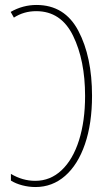

<svg xmlns="http://www.w3.org/2000/svg" viewBox="-20 -744 443 774"><path d="M24 -16V-43Q71 -15 122 -15Q183 -15 228.5 -58Q274 -101 298.5 -178.5Q323 -256 323 -357Q323 -501 274.5 -600Q226 -699 126 -699Q76 -699 36 -673L23 -696Q72 -724 127 -724Q241 -724 296 -619.5Q351 -515 351 -358Q351 -246 322.5 -163Q294 -80 242.5 -35Q191 10 123 10Q96 10 69.5 3Q43 -4 24 -16Z"/></svg>

Font: Noto Sans Display Thin Cond
Style: Regular
Weight: 250
Width: 3
Designer: Monotype Design team
Foundry: Monotype Imaging Inc.
Version: Version 1.000